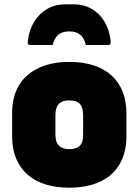

<svg xmlns="http://www.w3.org/2000/svg" viewBox="-20 -850 640 887"><path d="M300 -564Q362 -564 411 -548.5Q460 -533 494 -502.5Q528 -472 546 -428Q564 -384 564 -326V-220Q564 -145 532.5 -91.5Q501 -38 442 -10.5Q383 17 300 17Q238 17 189 1.5Q140 -14 106 -44.5Q72 -75 54 -119Q36 -163 36 -220V-326Q36 -403 67.5 -455.5Q99 -508 158.5 -536Q218 -564 300 -564ZM300 -386Q278 -386 264 -379Q250 -372 243 -356.5Q236 -341 236 -317V-229Q236 -211 240 -198Q244 -185 253 -177Q261 -169 272.5 -165Q284 -161 300 -161Q322 -161 336.5 -168Q351 -175 357.5 -190Q364 -205 364 -229V-317Q364 -336 360 -349Q356 -362 348 -371Q340 -379 328.5 -382.5Q317 -386 300 -386ZM300 -705Q269 -705 250.5 -690.5Q232 -676 223 -642Q198 -642 173 -642Q148 -642 123 -642Q113 -642 110 -646Q107 -650 109 -664Q115 -713 138.5 -750.5Q162 -788 198.5 -809Q235 -830 280 -830H320Q367 -830 403.5 -809Q440 -788 462.5 -750.5Q485 -713 491 -664Q492 -650 489.5 -646Q487 -642 477 -642Q452 -642 427 -642Q402 -642 377 -642Q368 -676 349.5 -690.5Q331 -705 300 -705Z"/></svg>

Font: Recursive Monospace Black
Style: Regular
Weight: 900
Version: Version 1.047